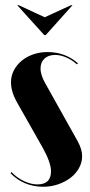

<svg xmlns="http://www.w3.org/2000/svg" viewBox="-20 -704 344 734"><path d="M274 -458Q255 -475 233 -484.5Q211 -494 191 -494Q165 -494 150 -480Q135 -466 135 -442Q135 -416 155 -382L277 -164Q294 -133 294 -107Q294 -83 282 -61.5Q270 -40 250 -24.5Q230 -9 202.5 0.5Q175 10 145 10Q109 10 77 -3Q45 -16 20 -42L24 -46Q45 -24 72 -11.5Q99 1 123 1Q175 1 175 -49Q175 -82 144 -138L46 -311Q22 -353 22 -389Q22 -414 33 -435Q44 -456 62.5 -471.5Q81 -487 106.5 -496Q132 -505 162 -505Q229 -505 278 -462ZM52 -684 151 -638 251 -684H257L155 -570H149L46 -684Z"/></svg>

Font: Moniqa Black Display
Style: Regular
Weight: 900
Designer: Rajesh Rajput
Foundry: Rajesh Rajput
Version: Version 1.000